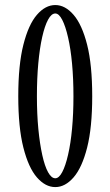

<svg xmlns="http://www.w3.org/2000/svg" viewBox="-20 -731 438 762"><path d="M199.5 11.5Q160 11.5 126.5 -27Q93 -65.5 72.8 -145.2Q52.5 -225 52.5 -349Q52.5 -473.5 72.8 -553.5Q93 -633.5 126.5 -672.2Q160 -711 199.5 -711Q238.5 -711 272 -672.2Q305.5 -633.5 325.8 -553.5Q346 -473.5 346 -349Q346 -225 325.8 -145.2Q305.5 -65.5 272 -27Q238.5 11.5 199.5 11.5ZM199.5 -23.5Q214 -23.5 227 -48Q240 -72.5 250.2 -117Q260.5 -161.5 266 -220.8Q271.5 -280 271.5 -349Q271.5 -418.5 266 -478Q260.5 -537.5 250.2 -582.2Q240 -627 227 -652.2Q214 -677.5 199.5 -677.5Q184 -677.5 170.8 -653Q157.5 -628.5 147.5 -584Q137.5 -539.5 132 -479.8Q126.5 -420 126.5 -349Q126.5 -278.5 132.2 -219Q138 -159.5 147.8 -115.5Q157.5 -71.5 170.8 -47.5Q184 -23.5 199.5 -23.5Z"/></svg>

Font: Imbue Thin
Style: Regular
Weight: 400
Version: Version 1.102